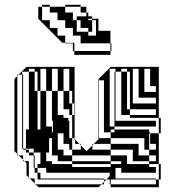

<svg xmlns="http://www.w3.org/2000/svg" viewBox="-20 -778 714 798"><path d="M412 -396V-420H390V-396ZM136 -416V-480H124V-492H100V-480H124V-416ZM520 -416V-480H508V-492H484V-480H508V-416ZM412 -300V-324H390V-300ZM460 -468H456V-480H460ZM628 -396V-420H604V-492H580V-396ZM628 -348V-372H556V-492H532V-348ZM196 -228H200V-240H196ZM440 -240V-228H456V-240ZM604 -204V-224H600V-204ZM628 -156V-180H600V-156ZM316 -156V-174L310 -180H280V-156ZM628 -108V-132H600V-156H580V-204H440V-228H390V-204H440V-180H556V-132H600V-108ZM184 -144H172V-108H196V-96H280V-84H440V-96H280V-108H220V-132H196V-204H184ZM628 -12V-32H440V-12ZM412 -12H402L412 -22V-32H136V-36H412V-32H422L412 -22ZM460 -444H456V-468H460ZM76 -420H72V-444H76ZM460 -420H456V-444H460ZM412 -372V-396H390V-372ZM76 -372V-396H72V-372ZM460 -372H456V-396H460ZM412 -348V-372H390V-348ZM412 -324V-348H390V-324ZM76 -324V-348H72V-324ZM460 -324H456V-348H460ZM460 -300H456V-324H460ZM76 -300H72V-324H76ZM412 -276V-300H390V-276ZM280 -240V-300H268V-324H244V-400H220V-492H196V-400H220V-300H244V-288H264V-276H268V-240ZM412 -252V-276H390V-252ZM628 -252H456V-276H628ZM76 -252V-276H72V-252ZM172 -492H148V-400H172V-252H196V-240H200V-276H196V-400H172ZM76 -228H72V-252H76ZM412 -252H390V-228H412ZM280 -240H268V-204H280V-180H292V-198L290 -200V-204H280ZM76 -180V-204H72V-180ZM604 -204H600V-180H604ZM460 -300V-288H520V-300H484V-352H460V-348H456V-372H460V-352H508V-324H520V-300H628V-324H520V-352H484V-416H460V-396H456V-420H460V-416H508V-352H520V-416H484V-480H460V-492H436V-252H456V-240H600V-228H604V-224H640V-96H648V-32H640V-96H600V-108H532V-156H440V-180H370L390 -200V-204H388V-444H390V-420H412V-444H390V-450L440 -500H640V-288H648V-224H640V-288H460V-276H456V-300ZM124 -108H120V-132H100V-144H88V-156H76V-160H72V-180H76V-160H88V-156H100V-144H120V-132H124ZM76 -204H72V-228H76V-224H88V-240H100V-288H76V-276H72V-300H76V-288H100V-352H76V-348H72V-372H76V-352H100V-416H76V-396H72V-420H76V-416H124V-400H136V-240H148V-400H136V-416H100V-480H72V-468H76V-444H72V-468H58L90 -500H290V-348H292V-324H290V-348H280V-400H268V-492H244V-400H268V-348H280V-324H292V-300H290V-324H280V-300H290V-204H292V-198L310 -180H316V-174L340 -150L364 -174V-180H370L364 -174V-156H440V-132H508V-96H600V-84H628V-60H484V-80H460V-36H628V-32H640V0H440V-12H436V-32H422L436 -46V-60H172V-80H136V-96H148V-144H120V-160H88V-224H76ZM124 -84H120V-108H124ZM244 -132H280V-108H440V-96H484V-108H440V-132H280V-156H268V-180H244V-224H220V-156H244ZM124 -84V-80H136V-60H148V-36H136V-60H124V-80H120V-84ZM124 -36V-16L128 -12H402L390 0H140L128 -12H124V-16L104 -36H100V-40L90 -50V-100L82 -108H76V-114L58 -132H52V-138L40 -150V-450L52 -462V-468H58L52 -462V-138L58 -132H76V-114L82 -108H100V-40L104 -36ZM379 -662V-694H363V-700H347V-694H363V-662ZM289 -550V-566H283V-598H251V-600H239L139 -700V-750H155V-694H187V-662H219V-630H251V-600H289V-598H315V-630H283V-662H251V-694H219V-726H187V-750H155V-758H187V-750H251V-726H283V-694H299V-646H347V-630H379V-662H363V-646H347V-662H315V-694H299V-710H339V-726H315V-750H251V-758H315V-750H339V-726H347V-710H363V-700H389V-650H439V-598H443V-566H439V-598H289V-566H439V-550Z"/></svg>

Font: Rubik Broken Fax
Style: Regular
Weight: 400
Designer: Hubert and Fischer, NaN
Foundry: Hubert and Fischer, NaN
Version: Version 2.201